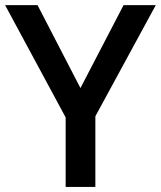

<svg xmlns="http://www.w3.org/2000/svg" viewBox="-20 -734 632 754"><path d="M295.9 -388.2 465.3 -713.9H591.8L354.5 -277.3V0H237.8V-272.9L0 -713.9H127.4Z"/></svg>

Font: Open Sans SemiBold
Style: Regular
Weight: 600
Designer: Monotype Design Team
Foundry: Monotype Imaging Inc.
Version: Version 3.003; ttfautohint (v1.8.4)